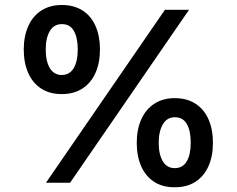

<svg xmlns="http://www.w3.org/2000/svg" viewBox="-20 -747 968 785"><path d="M77.1 -544.9Q77.1 -598.6 95.5 -639.9Q113.8 -681.2 148.9 -703.9Q184.1 -726.6 232.4 -726.6Q282.7 -726.6 317.9 -703.9Q353 -681.2 370.8 -640.1Q388.7 -599.1 388.7 -544.9Q388.7 -490.2 370.4 -449Q352.1 -407.7 316.9 -385Q281.7 -362.3 232.4 -362.3Q183.1 -362.3 148.2 -385Q113.3 -407.7 95.2 -449Q77.1 -490.2 77.1 -544.9ZM297.9 -544.9Q297.9 -593.3 281.7 -621.1Q265.6 -648.9 232.4 -648.4Q200.7 -648.4 183.8 -620.4Q167 -592.3 167 -544.9Q167 -496.6 183.8 -468.5Q200.7 -440.4 232.4 -440.4Q264.6 -440.4 281.2 -468.3Q297.9 -496.1 297.9 -544.9ZM539.1 -163.1Q539.1 -217.3 557.4 -258.5Q575.7 -299.8 610.8 -322.8Q646 -345.7 694.3 -345.7Q744.1 -345.7 779.3 -323Q814.5 -300.3 832.5 -259Q850.6 -217.8 850.6 -163.1Q850.6 -108.4 832.3 -67.4Q814 -26.4 778.8 -3.7Q743.7 19 694.3 18.6Q645 19 610.1 -3.7Q575.2 -26.4 557.1 -67.6Q539.1 -108.9 539.1 -163.1ZM759.8 -163.1Q759.8 -212.4 743.7 -240.2Q727.5 -268.1 694.3 -267.6Q663.1 -267.6 646 -239Q628.9 -210.4 628.9 -163.1Q628.9 -115.2 645.8 -87.4Q662.6 -59.6 694.3 -59.6Q727.1 -59.6 743.4 -87.2Q759.8 -114.7 759.8 -163.1ZM654.3 -707H752.9L266.6 0H168Z"/></svg>

Font: Pretendard Std SemiBold
Style: Regular
Weight: 600
Designer: Base glyphs from Inter by Rasmus Andersson; Hangeul glyphs from Noto Sans CJK(Source Han Sans) by Jang Soo-young and Kan
Foundry: Kil Hyung-jin
Version: Version 1.309